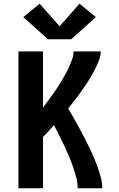

<svg xmlns="http://www.w3.org/2000/svg" viewBox="-20 -1011 640 1031"><path d="M79 0V-735H211V-433Q224 -451 237 -468.5Q250 -486 262.5 -503.5Q275 -521 287 -539Q299 -557 310 -575.5Q321 -594 331.5 -613Q342 -632 351 -652Q360 -672 367.5 -692.5Q375 -713 375 -735H521Q521 -713 513 -691.5Q505 -670 495.5 -650Q486 -630 475 -610.5Q464 -591 452 -572.5Q440 -554 427 -535.5Q414 -517 401 -499Q388 -481 374 -463.5Q360 -446 346 -429Q361 -403 375.5 -377.5Q390 -352 404 -326.5Q418 -301 431.5 -275Q445 -249 458 -222.5Q471 -196 482.5 -169Q494 -142 504 -114Q514 -86 521.5 -57.5Q529 -29 529 0H397Q397 -30 389 -60Q381 -90 371 -118.5Q361 -147 349 -175Q337 -203 324 -230.5Q311 -258 297.5 -285Q284 -312 270 -339Q256 -323 241 -307Q226 -291 211 -276V0ZM238 -800 105 -919 193 -991 300 -870 407 -991 495 -919 362 -800Z"/></svg>

Font: Iosevka Curly XBdEx
Style: Regular
Weight: 800
Width: 7
Monospace: yes
Designer: Belleve Invis
Foundry: Belleve Invis
Version: Version 11.1.0; ttfautohint (v1.8.3)